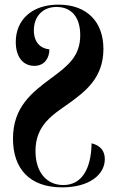

<svg xmlns="http://www.w3.org/2000/svg" viewBox="-20 -568 493 828"><path d="M248 240C364 240 432 186 432 118C432 82 412 59 375 50C373 162 332 230 253 230C182 230 133 176 133 83C133 -29 209 -74 274 -120C348 -173 426 -232 426 -357C426 -473 356 -548 232 -548C117 -548 48 -482 48 -387C48 -323 79 -284 128 -284C173 -284 193 -319 193 -355C154 -359 126 -386 126 -437C126 -496 163 -538 224 -538C288 -538 326 -494 326 -416C326 -325 272 -284 205 -234C115 -168 36 -105 36 30C36 158 106 240 248 240Z"/></svg>

Font: Noto Serif Display Condensed Extra
Style: Regular
Weight: 800
Width: 3
Designer: Monotype Design Team
Foundry: Monotype Imaging Inc.
Version: Version 1.900